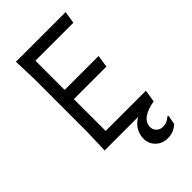

<svg xmlns="http://www.w3.org/2000/svg" viewBox="-285 -841 1148 1148"><g transform="rotate(-45 288.5 -267.0)"><path d="M505 121 512 125 501 182Q481 200 461 208Q441 216 414 216Q369 216 339 187Q309 158 309 116Q309 79 327 49Q345 19 379 0H95L100 -150V-605L95 -750H515L503 -672H182V-425H469L457 -347H182V-78H522L510 0Q449 10 417.5 34Q386 58 386 93Q386 116 402 131.5Q418 147 442 147Q462 147 475.5 141Q489 135 505 121Z"/></g></svg>

Font: Farro Light
Style: Regular
Weight: 300
Designer: Aceler Chua
Foundry: Grayscale Limited
Version: Version 1.101